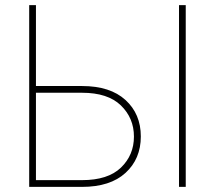

<svg xmlns="http://www.w3.org/2000/svg" viewBox="-20 -731 845 751"><path d="M706.5 0H680.2V-710.9H706.5ZM120.6 -368.2V-26.4H300.8Q402.3 -26.4 453.1 -75.4Q503.9 -124.5 503.9 -196.8Q503.9 -269 452.9 -318.6Q401.9 -368.2 300.8 -368.2ZM120.6 -394.5H300.8Q411.1 -394.5 470.9 -339.8Q530.8 -285.2 530.8 -197.3Q530.8 -109.4 470.9 -54.7Q411.1 0 300.8 0H94.2V-710.9H120.6Z"/></svg>

Font: Roboto-Thin
Style: Regular
Weight: 250
Designer: Google
Version: Version 1.100141; 2013; ttfautohint (v0.94.14-c901) -l 8 -r 